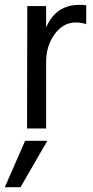

<svg xmlns="http://www.w3.org/2000/svg" viewBox="-40 -532 386 795"><path d="M45 243H-20L64 51H156ZM151 0H72L73 -507H151V-418Q191 -512 289 -512Q307 -512 317 -510V-432Q296 -439 274 -439Q221 -439 186 -390Q151 -341 151 -277Z"/></svg>

Font: Hind Guntur
Style: Regular
Weight: 400
Designer: Manushi Parikh, Hitesh Malaviya
Foundry: Indian Type Foundry
Version: Version 1.002;PS 1.0;hotconv 1.0.86;makeotf.lib2.5.63406; tt